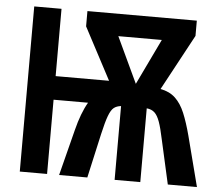

<svg xmlns="http://www.w3.org/2000/svg" viewBox="-51 -771 934 827"><g transform="rotate(5 416.0 -357.0)"><path d="M767 -714V-648L637 -407Q676 -400 701 -376.5Q726 -353 742.5 -313.5Q759 -274 774 -217L830 0H704L661 -192Q651 -240 641.5 -266.5Q632 -293 619 -305Q606 -317 585 -319V0H474V-319Q455 -317 443 -307.5Q431 -298 421 -271.5Q411 -245 399 -192L356 0H234L285 -200Q294 -236 305.5 -266.5Q317 -297 331 -321H182V0H64V-714H182V-423H413L294 -648V-714ZM624 -618H436L529 -420Z"/></g></svg>

Font: Noto Sans Display ExtraCondensed SemiBold
Style: Regular
Weight: 600
Width: 2
Designer: Monotype Design Team
Foundry: Monotype Imaging Inc.
Version: Version 2.003